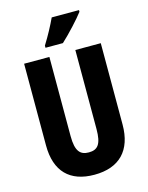

<svg xmlns="http://www.w3.org/2000/svg" viewBox="-136 -1065 852 1108"><g transform="rotate(-15 289.5 -511.5)"><path d="M447 -972V-982H284C263 -937 237 -888 204 -835V-822H308C356 -866 420 -936 447 -972ZM519 -279V-765H367V-293C367 -202 343 -174 290 -174C239 -174 212 -201 212 -292V-765H61V-277C61 -121 142 -41 288 -41C438 -41 519 -125 519 -279Z"/></g></svg>

Font: Noto Sans Tamil UI ExtraCondensed ExtraBold
Style: Regular
Weight: 800
Width: 2
Designer: Jelle Bosma - Monotype Design Team
Foundry: Monotype Imaging Inc.
Version: Version 2.004